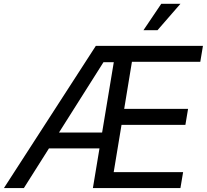

<svg xmlns="http://www.w3.org/2000/svg" viewBox="-40 -962 1058 982"><path d="M-20 0 450.2 -727.5H998L984.4 -646H634.8L595.2 -405.3H921.9L908.2 -323.2H581.5L541.5 -81.5H896.5L882.8 0H435.1L542 -644H489.3L82 0ZM181.2 -203.1 194.3 -284.2H529.3L516.1 -203.1ZM693.8 -807.6 784.7 -942.4H882.8L765.6 -807.6Z"/></svg>

Font: Inter
Style: Italic
Weight: 400
Italic angle: -9.3988°
Designer: Rasmus Andersson
Foundry: rsms
Version: Version 4.001;git-66647c0bb